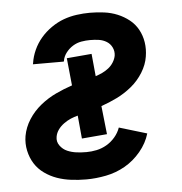

<svg xmlns="http://www.w3.org/2000/svg" viewBox="-44 -570 588 621"><g transform="rotate(-5 250.0 -260.0)"><path d="M212 8Q187 8 163 5Q139 2 117.5 -5.5Q96 -13 77 -26.5Q58 -40 46 -59Q34 -78 29 -101.5Q24 -125 28 -149Q33 -177 49 -202Q65 -227 88.5 -246Q112 -265 138.5 -277.5Q165 -290 192 -299L183 -388L264 -395L271 -322Q283 -326 293.5 -331Q304 -336 313.5 -343.5Q323 -351 329.5 -361.5Q336 -372 338 -383Q340 -397 334 -409.5Q328 -422 316.5 -429Q305 -436 291.5 -438Q278 -440 263 -440Q249 -440 234.5 -437.5Q220 -435 207 -427Q194 -419 184.5 -406.5Q175 -394 173 -380L172 -378H72L73 -382Q76 -403 85.5 -424Q95 -445 110 -462.5Q125 -480 144.5 -493.5Q164 -507 184.5 -514.5Q205 -522 227 -525Q249 -528 270 -528Q293 -528 316 -525Q339 -522 359.5 -513.5Q380 -505 397 -491.5Q414 -478 424.5 -459Q435 -440 438.5 -417.5Q442 -395 438 -371Q434 -345 418.5 -320Q403 -295 380.5 -276.5Q358 -258 332.5 -245.5Q307 -233 281 -224L291 -132L209 -125L202 -200Q190 -197 178.5 -192Q167 -187 156 -179Q145 -171 137.5 -160.5Q130 -150 128 -138Q125 -122 134.5 -109Q144 -96 158 -90Q172 -84 187.5 -82Q203 -80 220 -80Q236 -80 253 -83.5Q270 -87 285.5 -96Q301 -105 313 -119Q325 -133 331 -150L421 -123Q412 -92 389.5 -65Q367 -38 338 -21.5Q309 -5 276 1.5Q243 8 212 8Z"/></g></svg>

Font: Iosevka Semibold
Style: Italic
Weight: 600
Italic angle: -9°
Monospace: yes
Designer: Belleve Invis
Foundry: Belleve Invis
Version: Version 32.5.0; ttfautohint (v1.8.4)